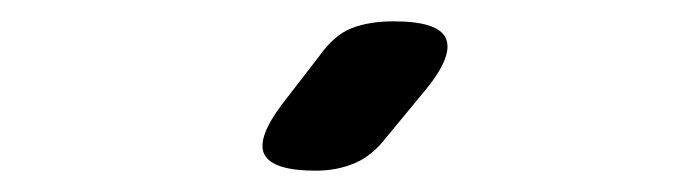

<svg xmlns="http://www.w3.org/2000/svg" viewBox="-20 -805 640 180"><path d="M342 -676Q329 -659 312.5 -652Q296 -645 276 -645Q236 -645 228 -660Q220 -675 245 -708L279 -752Q293 -772 309.5 -778.5Q326 -785 349 -785Q391 -785 398 -769Q405 -753 380 -722Z"/></svg>

Font: Maple Mono SemiBold
Style: Regular
Weight: 600
Monospace: yes
Designer: subframe7536
Version: Version 7.000